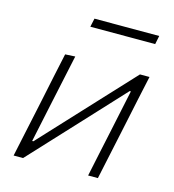

<svg xmlns="http://www.w3.org/2000/svg" viewBox="-103 -768 774 855"><g transform="rotate(15 284.0 -341.0)"><path d="M37.5 0Q49.5 -56.5 60.5 -108.2Q71.5 -160 84.5 -220.5L95 -270Q108 -333 119.2 -385.8Q130.5 -438.5 142.5 -494.5L188.5 -497Q176.5 -441.5 165.5 -389.5Q154.5 -337 141 -275L100.5 -84H106L275.5 -266.5Q327.5 -322 381 -380Q434.5 -437.5 487.5 -494.5H531.5L508 -386Q497 -333.5 483.5 -270L473 -220.5Q460 -160 449 -108Q438 -56 426 0H381Q392.5 -55.5 403.5 -107Q414.5 -158 427 -217L468 -411H462.5L296.5 -232Q243.5 -175 189.2 -116.5Q135 -58 81 0ZM219 -642.5 227.5 -682H526L518 -642.5Z"/></g></svg>

Font: Heraclito ExtraLight
Style: Italic
Weight: 200
Italic angle: -12°
Designer: Kostas Bartsokas (font) & Cristiano Sobral (main changes)
Foundry: Kostas Bartsokas (font) & Cristiano Sobral (main changes)
Version: Version 1.00;July 8, 2020;FontCreator 13.0.0.2655 64-bit